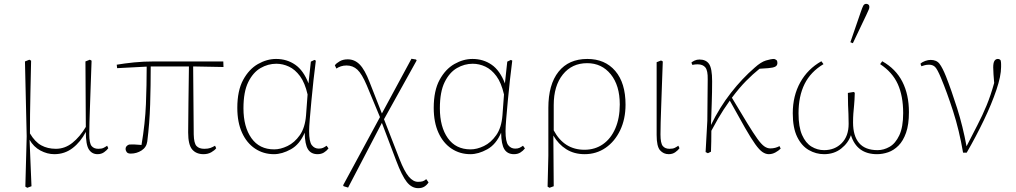

<svg xmlns="http://www.w3.org/2000/svg" viewBox="-20 -790 5294 1000"><path d="M112 182 119 -80 110 -470 133 -479 142 -474Q140 -378 138.5 -311.5Q137 -245 136.5 -194Q136 -143 136 -95Q162 -51 195 -33Q228 -15 271 -15Q318 -15 357 -46Q396 -77 427 -129L425 -470L448 -479L457 -474Q454 -392 452 -333Q450 -274 448.5 -231Q447 -188 446 -154.5Q445 -121 445 -90Q445 -44 457 -29.5Q469 -15 492 -15Q509 -15 518.5 -19.5Q528 -24 538 -31L544 -18Q537 -8 522.5 2.5Q508 13 488 13Q459 13 443 -11.5Q427 -36 427 -103Q400 -51 358.5 -19Q317 13 263 13Q226 13 190.5 -6Q155 -25 134 -62L144 180L122 188Z M590 -435 588 -453Q629 -460 678.5 -465Q728 -470 784 -470H1143L1144 -441L986 -444L989 -90Q990 -44 1003.5 -29.5Q1017 -15 1044 -15Q1064 -15 1076 -19.5Q1088 -24 1100 -31L1106 -18Q1098 -7 1080.5 3Q1063 13 1040 13Q1002 13 981 -11.5Q960 -36 960 -100Q960 -167 961.5 -255.5Q963 -344 964 -444H765Q765 -343 762 -245.5Q759 -148 747 -53Q743 -23 717.5 -6.5Q692 10 661 10Q645 10 639.5 1.5Q634 -7 634 -14Q634 -30 652 -37Q665 -38 680.5 -37.5Q696 -37 717 -35Q736 -148 740 -247Q744 -346 744 -443Z M1248 -226Q1248 -129 1289.5 -70.5Q1331 -12 1408 -12Q1441 -12 1477.5 -29.5Q1514 -47 1541.5 -86Q1569 -125 1574 -190L1582 -298Q1568 -359 1542.5 -393.5Q1517 -428 1485 -443Q1453 -458 1419 -458Q1376 -458 1337 -435.5Q1298 -413 1273 -362.5Q1248 -312 1248 -226ZM1407 13Q1352 13 1308.5 -16Q1265 -45 1240.5 -99Q1216 -153 1216 -228Q1216 -318 1246.5 -374Q1277 -430 1323.5 -456.5Q1370 -483 1418 -483Q1474 -483 1517.5 -453Q1561 -423 1587 -355V-358L1599 -469L1618 -478L1625 -474Q1619 -429 1613 -374Q1607 -319 1602 -266Q1597 -213 1593.5 -170.5Q1590 -128 1590 -107Q1590 -52 1604 -34Q1618 -16 1640 -16Q1654 -16 1662.5 -20Q1671 -24 1681 -31L1691 -17Q1681 -4 1667 4.5Q1653 13 1634 13Q1600 13 1584 -12.5Q1568 -38 1567 -99Q1541 -38 1495 -12.5Q1449 13 1407 13Z M1770 180 1767 175 1959 -180 1890 -346Q1865 -405 1841.5 -427Q1818 -449 1785 -449Q1769 -449 1755.5 -444.5Q1742 -440 1732 -433L1724 -450Q1732 -461 1749.5 -471Q1767 -481 1791 -481Q1827 -481 1853.5 -454Q1880 -427 1905 -362L1969 -199L2123 -484L2147 -480L2150 -475L1980 -169L2061 39Q2086 103 2109 130Q2132 157 2157 157Q2171 157 2180.5 154.5Q2190 152 2200 143L2212 160Q2204 173 2191 181.5Q2178 190 2158 190Q2124 190 2098.5 157.5Q2073 125 2044 48L1969 -150L1793 187Z M2271 -226Q2271 -129 2312.5 -70.5Q2354 -12 2431 -12Q2464 -12 2500.5 -29.5Q2537 -47 2564.5 -86Q2592 -125 2597 -190L2605 -298Q2591 -359 2565.5 -393.5Q2540 -428 2508 -443Q2476 -458 2442 -458Q2399 -458 2360 -435.5Q2321 -413 2296 -362.5Q2271 -312 2271 -226ZM2430 13Q2375 13 2331.5 -16Q2288 -45 2263.5 -99Q2239 -153 2239 -228Q2239 -318 2269.5 -374Q2300 -430 2346.5 -456.5Q2393 -483 2441 -483Q2497 -483 2540.5 -453Q2584 -423 2610 -355V-358L2622 -469L2641 -478L2648 -474Q2642 -429 2636 -374Q2630 -319 2625 -266Q2620 -213 2616.5 -170.5Q2613 -128 2613 -107Q2613 -52 2627 -34Q2641 -16 2663 -16Q2677 -16 2685.5 -20Q2694 -24 2704 -31L2714 -17Q2704 -4 2690 4.5Q2676 13 2657 13Q2623 13 2607 -12.5Q2591 -38 2590 -99Q2564 -38 2518 -12.5Q2472 13 2430 13Z M2864 -243V-111Q2918 -10 3024 -10Q3079 -10 3120.5 -39Q3162 -68 3185 -121.5Q3208 -175 3208 -246Q3208 -345 3161 -403Q3114 -461 3038 -461Q2959 -461 2911.5 -402Q2864 -343 2864 -243ZM2832 182 2836 21V-228Q2836 -350 2889 -416.5Q2942 -483 3039 -483Q3131 -483 3184.5 -420.5Q3238 -358 3238 -245Q3238 -170 3210 -111.5Q3182 -53 3134 -20Q3086 13 3025 13Q2970 13 2929 -13Q2888 -39 2862 -84L2864 180L2842 188Z M3463 13Q3436 13 3418 -7Q3400 -27 3400 -87V-466L3423 -475L3432 -470Q3429 -389 3427 -330.5Q3425 -272 3423.5 -229.5Q3422 -187 3421 -154Q3420 -121 3420 -90Q3420 -44 3432 -29.5Q3444 -15 3467 -15Q3484 -15 3493.5 -19.5Q3503 -24 3513 -31L3519 -18Q3512 -8 3497.5 2.5Q3483 13 3463 13Z M3667 8 3655 2 3664 -161 3666 -377Q3667 -422 3654 -438.5Q3641 -455 3613 -455Q3600 -455 3586 -452L3581 -464Q3586 -469 3597.5 -474.5Q3609 -480 3623 -480Q3657 -480 3673 -457Q3689 -434 3689 -367Q3689 -310 3687 -253Q3685 -196 3683 -139Q3728 -231 3786.5 -306Q3845 -381 3911 -438Q3943 -467 3969.5 -475Q3996 -483 4012 -483Q4019 -481 4024 -477Q4029 -473 4029 -462Q4029 -449 4018 -443Q4007 -437 3981 -435L3936 -432Q3901 -404 3865.5 -368Q3830 -332 3792 -281Q3841 -199 3872.5 -147.5Q3904 -96 3924.5 -67.5Q3945 -39 3960.5 -28Q3976 -17 3992 -17Q4018 -17 4040 -29L4046 -16Q4035 -5 4018.5 4Q4002 13 3984 13Q3968 13 3951.5 2Q3935 -9 3913.5 -39Q3892 -69 3860.5 -124Q3829 -179 3781 -266Q3762 -239 3748.5 -218.5Q3735 -198 3720.5 -173Q3706 -148 3685 -109Q3685 -81 3684.5 -53Q3684 -25 3683 0Z M4272 13Q4230 13 4192.5 -8.5Q4155 -30 4132 -77Q4109 -124 4109 -200Q4109 -291 4148 -361Q4187 -431 4258 -471L4269 -456Q4202 -416 4170.5 -352.5Q4139 -289 4139 -200Q4139 -129 4157.5 -87Q4176 -45 4206.5 -26.5Q4237 -8 4272 -8Q4328 -8 4364 -44.5Q4400 -81 4400 -145Q4400 -174 4399 -196Q4398 -218 4397 -243Q4396 -268 4396 -306L4426 -311L4432 -307Q4431 -268 4428.5 -243Q4426 -218 4424.5 -198Q4423 -178 4423 -152Q4423 -82 4454.5 -45Q4486 -8 4551 -8Q4583 -8 4613.5 -25.5Q4644 -43 4664 -85.5Q4684 -128 4684 -201Q4684 -290 4656 -352Q4628 -414 4564 -456L4575 -471Q4646 -431 4680 -364Q4714 -297 4714 -206Q4714 -141 4699 -98.5Q4684 -56 4659.5 -31.5Q4635 -7 4606 3Q4577 13 4548 13Q4443 13 4412 -86Q4398 -45 4361 -16Q4324 13 4272 13ZM4409 -570 4464 -730Q4471 -750 4476 -760Q4481 -770 4492 -770Q4498 -770 4503 -766Q4508 -762 4508 -754Q4508 -747 4504.5 -739.5Q4501 -732 4492 -712L4422 -565Z M4996 5Q4976 -112 4944 -211Q4912 -310 4881 -384Q4862 -430 4850 -441.5Q4838 -453 4819 -453Q4807 -453 4797 -450.5Q4787 -448 4779 -445L4774 -458Q4783 -467 4798.5 -472.5Q4814 -478 4827 -478Q4858 -478 4873.5 -457.5Q4889 -437 4907 -392Q4935 -321 4965 -226.5Q4995 -132 5014 -28Q5045 -89 5071 -139Q5097 -189 5118.5 -241Q5140 -293 5158 -358Q5156 -383 5154.5 -403Q5153 -423 5153 -439Q5153 -463 5159.5 -473Q5166 -483 5177 -483Q5187 -483 5192 -475Q5194 -465 5194 -456.5Q5194 -448 5194 -441Q5194 -394 5169.5 -321.5Q5145 -249 5104.5 -164.5Q5064 -80 5015 5Z"/></svg>

Font: Source Serif 4 ExtraLight
Style: Regular
Weight: 200
Designer: Frank Grießhammer
Foundry: Adobe
Version: Version 4.005;hotconv 1.1.0;makeotfexe 2.6.0